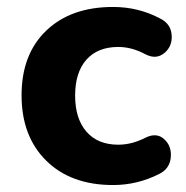

<svg xmlns="http://www.w3.org/2000/svg" viewBox="-20 -521 534 552"><path d="M305 11Q184 11 113 -59Q42 -129 42 -247Q42 -365 113 -433Q184 -501 305 -501Q378 -501 440 -468Q471 -453 473.5 -420.5Q476 -388 452.5 -368.5Q429 -349 398 -365Q359 -386 320 -386Q261 -386 228.5 -349.5Q196 -313 196 -246Q196 -180 228.5 -142.5Q261 -105 320 -105Q359 -105 398 -125Q430 -141 452 -121Q474 -101 471 -68.5Q468 -36 438 -21Q375 11 305 11Z"/></svg>

Font: Nunito ExtraBold
Style: Regular
Weight: 800
Designer: Vernon Adams
Foundry: Vernon Adams
Version: Version 3.602